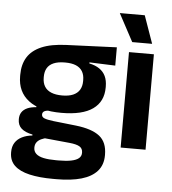

<svg xmlns="http://www.w3.org/2000/svg" viewBox="-58 -739 883 983"><g transform="rotate(5 383.0 -248.0)"><path d="M264 -150.5Q152.5 -150.5 95 -194.8Q37.5 -239 37.5 -319V-326.5Q37.5 -379.5 60.5 -416.8Q83.5 -454 132.5 -475Q181.5 -496 259.5 -499L518 -509.5V-415.5L385 -420.5V-415Q416.5 -408.5 437.2 -394.2Q458 -380 468.5 -357.8Q479 -335.5 479 -304V-299.5Q479 -227 425.5 -188.8Q372 -150.5 264 -150.5ZM258 93.5H272Q311 93.5 336.5 88.2Q362 83 374.8 72.2Q387.5 61.5 387.5 44.5V43Q387.5 22 371.2 12.2Q355 2.5 319 -1L175.5 -15L205 -16.5Q186.5 -13 172.2 -6.2Q158 0.5 150 11.5Q142 22.5 142 38.5V39.5Q142 58 155 70.2Q168 82.5 194 88Q220 93.5 258 93.5ZM269 190H251Q180 190 129.5 178.2Q79 166.5 52.2 141Q25.5 115.5 25.5 73.5V71.5Q25.5 43 38 23.5Q50.5 4 73.5 -7.5Q96.5 -19 126.5 -22V-27Q88.5 -34.5 69.2 -51.8Q50 -69 50 -99V-99.5Q50 -120.5 59.5 -135Q69 -149.5 87.8 -158Q106.5 -166.5 134 -168V-182.5L242.5 -155.5L207.5 -156.5Q184.5 -156 175.5 -150.2Q166.5 -144.5 166.5 -134V-133.5Q166.5 -120.5 180.5 -114.8Q194.5 -109 227 -105L344.5 -92Q427 -82.5 466.2 -51.5Q505.5 -20.5 505.5 44V46.5Q505.5 96 477.5 127.8Q449.5 159.5 396.8 174.8Q344 190 269 190ZM260.5 -239.5Q294 -239.5 316.2 -249Q338.5 -258.5 349.8 -277Q361 -295.5 361 -322V-327.5Q361 -354 350 -372.2Q339 -390.5 317 -399.8Q295 -409 261.5 -409H260Q224.5 -409 202 -399.2Q179.5 -389.5 169 -371.2Q158.5 -353 158.5 -327.5V-322Q158.5 -295.5 169.8 -277Q181 -258.5 203.8 -249Q226.5 -239.5 260.5 -239.5Z M710 0H582V-490.5H710ZM518.5 -685.5H646L696 -544V-543H594L518.5 -684Z"/></g></svg>

Font: Anek Devanagari SemiBold
Style: Regular
Weight: 600
Designer: Kailash Malviya (Devanagari) & Yesha Goshar (Latin)
Foundry: Ek Type
Version: Version 1.003